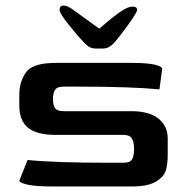

<svg xmlns="http://www.w3.org/2000/svg" viewBox="-20 -676 678 696"><path d="M50 -21 80 -96Q180 -86 378 -86H428Q451 -86 458.5 -98Q466 -110 466 -136Q466 -161 458 -174Q450 -187 428 -187H182Q113 -187 81.5 -213Q50 -239 50 -293V-333Q50 -379 74 -413.5Q98 -448 182 -448H458Q512 -448 539 -442Q566 -436 568 -427L558 -352Q457 -362 260 -362H210Q187 -362 179.5 -350Q172 -338 172 -317Q172 -295 179.5 -284Q187 -273 210 -273H456Q521 -273 554.5 -246Q588 -219 588 -174V-115Q588 -81 581 -58Q574 -35 545 -17.5Q516 0 456 0H173Q113 0 83 -6Q53 -12 50 -21ZM211 -656Q224 -656 246 -640L340 -572Q402 -626 427 -640Q446 -652 461 -652Q477 -652 477 -640Q477 -631 444.5 -586Q412 -541 393 -520Q383 -510 374 -505Q365 -500 350 -500H330Q315 -500 306 -504.5Q297 -509 286 -520Q262 -545 229 -586.5Q196 -628 196 -640Q196 -656 211 -656Z"/></svg>

Font: Gold
Style: Regular
Weight: 400
Designer: jaiki
Version: Version 1.000